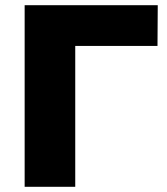

<svg xmlns="http://www.w3.org/2000/svg" viewBox="-20 -720 642 740"><path d="M587 -543H270V0H75V-700H588Z"/></svg>

Font: Montserrat Alternates ExtraBold
Style: Regular
Weight: 800
Designer: Julieta Ulanovsky
Foundry: Julieta Ulanovsky
Version: Version 7.200